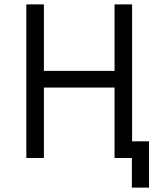

<svg xmlns="http://www.w3.org/2000/svg" viewBox="-20 -720 727 875"><path d="M581 135H659V-76H582V-700H502V-397H180V-700H100V0H180V-321H502V0H581Z"/></svg>

Font: Fixel Text Regular
Style: Regular
Weight: 400
Width: 4
Designer: AlfaBravo + MacPaw
Foundry: Kyrylo Tkachov, Marchela Mozhyna, Serhii Makarenko, Maria Weinstein, Zakhar Kryvoshyya
Version: Version 1.211